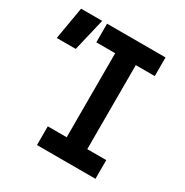

<svg xmlns="http://www.w3.org/2000/svg" viewBox="-166 -822 913 950"><g transform="rotate(30 290.5 -346.5)"><path d="M174.8 0H508.8V-106.9H400.4V-586.9H508.8V-693.4H174.8V-586.9H282.7V-106.9H174.8ZM-5.4 -507.8H103L147 -693.4H26.4Z"/></g></svg>

Font: Cascadia Mono SemiBold
Style: Regular
Weight: 600
Monospace: yes
Designer: Aaron Bell
Foundry: Saja Typeworks
Version: Version 2404.023